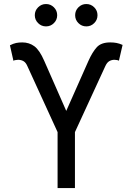

<svg xmlns="http://www.w3.org/2000/svg" viewBox="-20 -952 671 972"><path d="M271.5 0V-283.2L119.1 -616.2Q111.3 -634.8 99.9 -641.8Q88.4 -648.9 72.3 -649.4Q65.9 -648.9 58.8 -647.9Q51.8 -647 47.9 -644.5L30.3 -722.7Q47.4 -731.4 61.5 -734.4Q75.7 -737.3 92.8 -737.3Q127.4 -737.3 153.8 -718Q180.2 -698.7 204.1 -643.6L315.4 -390.6L427.7 -643.6Q447.8 -688.5 470 -712.9Q492.2 -737.3 538.1 -737.3Q555.2 -737.3 569.6 -734.6Q584 -731.9 600.6 -724.6L582 -644.5Q579.1 -647 572.5 -647.9Q565.9 -648.9 558.6 -649.4Q543.5 -648.9 532.2 -641.8Q521 -634.8 512.7 -616.2L359.4 -283.2V0ZM212.9 -818.4Q189.5 -818.4 172.9 -835Q156.2 -851.6 156.2 -875Q156.2 -898.4 172.9 -915Q189.5 -931.6 212.9 -931.6Q236.3 -931.6 252.9 -915Q269.5 -898.4 269.5 -875Q269.5 -851.6 252.9 -835Q236.3 -818.4 212.9 -818.4ZM417 -818.4Q393.6 -818.4 377 -835Q360.4 -851.6 360.4 -875Q360.4 -898.4 377 -915Q393.6 -931.6 417 -931.6Q440.4 -931.6 457 -915Q473.6 -898.4 473.6 -875Q473.6 -851.6 457 -835Q440.4 -818.4 417 -818.4Z"/></svg>

Font: Inter Display
Style: Regular
Weight: 400
Designer: Rasmus Andersson
Foundry: rsms
Version: Version 4.000;git-37864ae